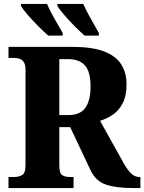

<svg xmlns="http://www.w3.org/2000/svg" viewBox="-20 -951 730 971"><path d="M23 0V-56H54Q74 -56 91.5 -65.5Q109 -75 109 -114V-599Q109 -625 100 -637.5Q91 -650 78 -654Q65 -658 54 -658H23V-714H345Q446 -714 506 -691Q566 -668 593 -625.5Q620 -583 620 -525Q620 -468 601.5 -431Q583 -394 552.5 -372.5Q522 -351 486 -340L597 -141Q621 -96 640.5 -76Q660 -56 684 -56H690V0H651Q569 0 517 -17Q465 -34 438 -90L335 -308H280V-114Q280 -75 294.5 -65.5Q309 -56 331 -56H352V0ZM326 -369Q385 -369 411.5 -405.5Q438 -442 438 -515Q438 -588 409.5 -620Q381 -652 324 -652H280V-369ZM408 -771Q387 -789 358.5 -817.5Q330 -846 305 -875Q280 -904 270 -921V-931H401Q416 -897 438.5 -857.5Q461 -818 480 -784V-771ZM224 -771Q203 -789 174.5 -817.5Q146 -846 121 -875Q96 -904 86 -921V-931H218Q232 -897 255 -857.5Q278 -818 297 -784V-771Z"/></svg>

Font: Noto Serif SemiCondensed ExtraBold
Style: Regular
Weight: 800
Width: 4
Designer: Monotype Design Team
Foundry: Monotype Imaging Inc.
Version: Version 2.015